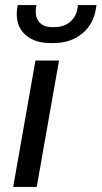

<svg xmlns="http://www.w3.org/2000/svg" viewBox="-20 -738 401 758"><path d="M120 -499H213L125 0H32ZM46 -683Q46 -690 48 -706L50 -718H124L122 -706Q121 -701 121 -692Q121 -664 138 -647.5Q155 -631 184 -631H196Q232 -631 256.5 -651.5Q281 -672 286 -706L288 -718H361L359 -706Q350 -643 304.5 -605.5Q259 -568 192 -568H180Q118 -568 82 -599Q46 -630 46 -683Z"/></svg>

Font: Bai Jamjuree Medium
Style: Italic
Weight: 500
Italic angle: -10°
Version: Version 1.000; ttfautohint (v1.6)